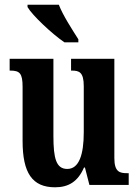

<svg xmlns="http://www.w3.org/2000/svg" viewBox="-20 -786 589 816"><path d="M254 -606H313V-619C289 -657 247 -721 230 -766H97V-756C117 -721 201 -642 254 -606ZM214 10C271 10 311 -14 337 -74H341L360 0H527V-50H520C489 -50 466 -55 466 -114V-536H282V-486H285C316 -486 336 -480 336 -420V-224C336 -129 316 -68 266 -68C219 -68 207 -112 207 -208V-536H21V-486H24C64 -486 76 -474 76 -417V-187C76 -51 117 10 214 10Z"/></svg>

Font: Noto Serif Georgian ExtraCondensed Bold
Style: Regular
Weight: 700
Width: 2
Designer: Monotype Design Team, Akaki Razmadze
Foundry: Google LLC
Version: Version 2.003